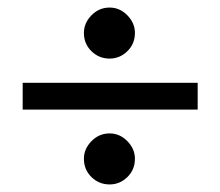

<svg xmlns="http://www.w3.org/2000/svg" viewBox="-20 -503 583 508"><path d="M202 -83Q202 -109 222 -129.5Q242 -150 270 -150Q297 -150 317 -129.5Q337 -109 337 -83Q337 -54 317 -34.5Q297 -15 270 -15Q242 -15 222 -34.5Q202 -54 202 -83ZM202 -416Q202 -442 222 -462.5Q242 -483 270 -483Q297 -483 317 -462.5Q337 -442 337 -416Q337 -387 317 -367.5Q297 -348 270 -348Q242 -348 222 -367.5Q202 -387 202 -416ZM503 -284V-213H40V-284Z"/></svg>

Font: Mukta Malar SemiBold
Style: Regular
Weight: 600
Designer: Aadarsh Rajan, Girish Dalvi, Yashodeep Gholap
Foundry: Ek Type
Version: Version 2.538;PS 1.000;hotconv 16.6.51;makeotf.lib2.5.65220;